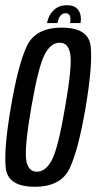

<svg xmlns="http://www.w3.org/2000/svg" viewBox="-20 -709 371 733"><path d="M113 4Q10 4 2 -67.5Q-6 -139 21.5 -299.5Q49 -461.5 82.2 -532.5Q115.5 -603.5 215.5 -603.5Q318.5 -603.5 326.2 -532Q334 -460.5 307 -299.5Q279.5 -138 246.2 -67Q213 4 113 4ZM120.5 -53.5Q155.5 -53.5 179 -100Q202.5 -146.5 228.5 -299.5Q255 -451.5 248.8 -498.8Q242.5 -546 208 -546Q173 -546 149.5 -499Q126 -452 99.5 -299.5Q73.5 -147.5 79.8 -100.5Q86 -53.5 120.5 -53.5ZM235.5 -689Q267.5 -689 280 -669.2Q292.5 -649.5 287.5 -621H247.5Q254 -658.5 230.5 -658.5Q206.5 -658.5 199.5 -621H159.5Q164.5 -649.5 184 -669.2Q203.5 -689 235.5 -689Z"/></svg>

Font: Anybody Condensed Regular
Style: Italic
Weight: 400
Width: 3
Italic angle: -10°
Designer: Tyler Finck
Foundry: Etcetera Type Company
Version: Version 1.010; ttfautohint (v1.8.3) -l 8 -r 50 -G 200 -x 14 